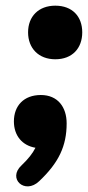

<svg xmlns="http://www.w3.org/2000/svg" viewBox="-20 -612 310 677"><path d="M118 27C187 -38 215 -97 215 -177C215 -234 184 -277 124 -277C64 -277 29 -239 29 -184C29 -134 58 -99 105 -91C95 -71 80 -52 56 -29C5 18 68 75 118 27ZM175 -403C235 -403 270 -442 270 -498C270 -554 235 -592 175 -592C116 -592 79 -554 79 -498C79 -442 116 -403 175 -403Z"/></svg>

Font: SN Pro Heavy
Style: Italic
Weight: 800
Italic angle: -9°
Designer: Tobias Whetton
Foundry: Supernotes
Version: Version 1.001;Glyphs 3.2 (3249)